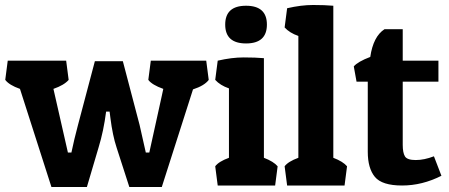

<svg xmlns="http://www.w3.org/2000/svg" viewBox="-20 -743 1797 769"><path d="M498 6 447 -152Q431 -200 422 -272L419 -296H405Q395 -218 375 -153L328 6H186L60 -387Q17 -402 1 -423L11 -500H245L255 -423Q237 -402 194 -387L252 -132H266Q277 -185 292 -241L360 -498H472L539 -243L564 -132H578Q615 -301 628 -359L634 -387Q589 -403 574 -423L584 -500H806L816 -423Q799 -400 753 -385L628 6Z M852 -500Q908 -513 956 -513Q1004 -513 1037 -510V-111Q1076 -96 1092 -77L1082 0H852L842 -77Q856 -96 897 -111V-389Q862 -401 842 -423ZM965.5 -569Q882 -569 882 -644.5Q882 -720 965.5 -720Q1049 -720 1049 -644.5Q1049 -569 965.5 -569Z M1130 -710Q1186 -723 1234 -723Q1282 -723 1315 -720V-111Q1354 -96 1370 -77L1360 0H1130L1120 -77Q1134 -96 1175 -111V-599Q1140 -611 1120 -633Z M1593 -626V-500H1736V-416H1593V-163Q1593 -131 1602 -116.5Q1611 -102 1645 -102Q1679 -102 1718 -117L1748 -39Q1671 0 1590.5 0Q1510 0 1481.5 -34.5Q1453 -69 1453 -135V-416H1408L1397 -477Q1413 -496 1463 -515Q1475 -597 1520 -626Z"/></svg>

Font: Patua One
Style: Regular
Weight: 400
Designer: luciano Vergara
Foundry: Luciano Vergara
Version: Version 1.002